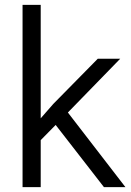

<svg xmlns="http://www.w3.org/2000/svg" viewBox="-20 -770 539 790"><path d="M496.1 0 259.3 -307.1 474.6 -528.3H382.3L199.2 -342.3L147.5 -283.2V-750H72.8V0H147.5V-193.4L209 -255.9L407.7 0Z"/></svg>

Font: Vazirmatn Light
Style: Regular
Weight: 300
Designer: Saber Rastikerdar
Foundry: Saber Rastikerdar
Version: Version 33.003